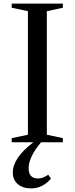

<svg xmlns="http://www.w3.org/2000/svg" viewBox="-20 -790 414 1066"><path d="M248 180 263 202Q216 256 153 256Q106 256 78.5 232Q51 208 51 168Q51 87 165 0H45V-23L135 -42V-728L45 -747V-770H329V-747L240 -728V-42L329 -23V0H208Q139 82 139 144Q139 201 192 201Q217 201 248 180Z"/></svg>

Font: Libre Caslon Text
Style: Regular
Weight: 400
Designer: Pablo Impallari, Rodrigo Fuenzalida
Foundry: Pablo Impallari, Rodrigo Fuenzalida
Version: Version 1.002